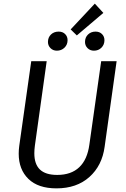

<svg xmlns="http://www.w3.org/2000/svg" viewBox="-20 -1025 694 1057"><path d="M556 -217Q542 -113 472 -50.5Q402 12 291 12Q190 12 136.5 -40Q83 -92 83 -179Q83 -200 86 -222L152 -688H237L172 -223Q169 -201 169 -181Q169 -121 200 -91.5Q231 -62 295 -62Q372 -62 416.5 -104.5Q461 -147 472 -229L537 -688H622ZM549 -954 403 -830 369 -863 502 -1005ZM244 -794Q244 -819 260.5 -835Q277 -851 303 -851Q325 -851 338.5 -837.5Q352 -824 352 -804Q352 -779 335 -762.5Q318 -746 293 -746Q272 -746 258 -760Q244 -774 244 -794ZM448 -794Q448 -819 464.5 -835Q481 -851 506 -851Q528 -851 541.5 -837.5Q555 -824 555 -804Q555 -779 538.5 -762.5Q522 -746 497 -746Q476 -746 462 -760Q448 -774 448 -794Z"/></svg>

Font: FiraGO Book
Style: Italic
Weight: 350
Italic angle: -8°
Designer: bBox Type GmbH
Foundry: bBox Type GmbH
Version: Version 1.001